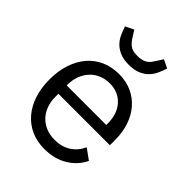

<svg xmlns="http://www.w3.org/2000/svg" viewBox="-215 -855 979 979"><g transform="rotate(45 274.5 -365.5)"><path d="M279 12Q226 12 183.5 -7Q141 -26 110.5 -61.5Q80 -97 63.5 -146.5Q47 -196 47 -258Q47 -319 63.5 -369Q80 -419 110.5 -454.5Q141 -490 183.5 -509Q226 -528 279 -528Q331 -528 372 -509Q413 -490 442 -456.5Q471 -423 486.5 -377Q502 -331 502 -276V-238H131V-214Q131 -181 141.5 -152.5Q152 -124 171.5 -103Q191 -82 219.5 -70Q248 -58 284 -58Q333 -58 369.5 -81Q406 -104 426 -147L483 -106Q458 -53 405 -20.5Q352 12 279 12ZM279 -461Q246 -461 219 -449.5Q192 -438 172.5 -417Q153 -396 142 -367.5Q131 -339 131 -305V-298H416V-309Q416 -378 378.5 -419.5Q341 -461 279 -461ZM280 -596Q240 -596 213.5 -608Q187 -620 170.5 -638Q154 -656 144.5 -678Q135 -700 128 -721L173 -743L194 -710Q207 -688 224.5 -673.5Q242 -659 280 -659Q299 -659 312.5 -663Q326 -667 335.5 -673.5Q345 -680 352 -689.5Q359 -699 366 -710L387 -743L432 -721Q425 -700 415.5 -678Q406 -656 389.5 -638Q373 -620 346.5 -608Q320 -596 280 -596Z"/></g></svg>

Font: IBM Plex Sans
Style: Regular
Weight: 400
Designer: Mike Abbink, Paul van der Laan, Pieter van Rosmalen
Foundry: Bold Monday
Version: Version 3.005